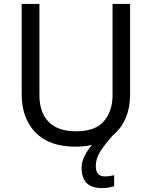

<svg xmlns="http://www.w3.org/2000/svg" viewBox="-20 -734 771 974"><path d="M466 107Q466 136 478 148.5Q490 161 511 161Q528 161 539.5 158.5Q551 156 559 155V211Q545 215 531 217.5Q517 220 497 220Q444 220 419 194Q394 168 394 117Q394 86 410 55.5Q426 25 447 1Q408 10 362 10Q229 10 159.5 -62.5Q90 -135 90 -254V-714H180V-251Q180 -164 226.5 -116Q273 -68 367 -68Q464 -68 507.5 -119.5Q551 -171 551 -252V-714H640V-252Q640 -189 618 -136Q596 -83 552 -47Q508 3 487 37.5Q466 72 466 107Z"/></svg>

Font: Noto Sans Old Permic
Style: Regular
Weight: 400
Designer: Monotype Design Team
Foundry: Monotype Imaging Inc.
Version: Version 2.001; ttfautohint (v1.8.4.7-5d5b)